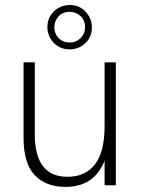

<svg xmlns="http://www.w3.org/2000/svg" viewBox="-20 -743 566 770"><path d="M242.5 6.5Q164 6.5 119.2 -40.5Q74.5 -87.5 74.5 -190V-493H119.5V-205.5Q119.5 -33.5 251 -34Q322 -34 360.8 -83.8Q399.5 -133.5 399.5 -238.5V-493H444.5V0H399.5V-98.5Q358 6.5 242.5 6.5ZM259.5 -545Q232 -545 212 -557.8Q192 -570.5 181 -590.8Q170 -611 170 -633.5Q170 -660.5 182.8 -680.8Q195.5 -701 216 -712Q236.5 -723 259.5 -723Q299 -723 323.8 -695.5Q348.5 -668 348.5 -633.5Q348.5 -593.5 321.5 -569.2Q294.5 -545 259.5 -545ZM259.5 -572.5Q285.5 -572.5 303.2 -590.2Q321 -608 321 -634Q321 -662.5 302.5 -679Q284 -695.5 259.5 -695.5Q231 -695.5 214.5 -677Q198 -658.5 198 -634Q198 -607.5 215.5 -590Q233 -572.5 259.5 -572.5Z"/></svg>

Font: Acari Sans Neue Light
Style: Regular
Weight: 300
Designer: Alfredo Marco Pradil (font), Cristiano Sobral (main changes)
Foundry: Hanken Design Co. (font), Cristiano Sobral (main changes)
Version: Version 2.459;March 19, 2022;FontCreator 14.0.0.2808 64-bit;